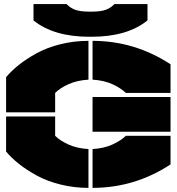

<svg xmlns="http://www.w3.org/2000/svg" viewBox="-20 -910 865 940"><path d="M144 -810.1V-890.1H306.2Q322.3 -872.1 347.2 -862.5Q372.1 -853 418 -853H428.2Q474.1 -853 499 -862.5Q523.9 -872.1 540 -890.1H702.1V-810.1Q603 -730 428.2 -730H418Q243.2 -730 144 -810.1ZM9.8 -168V-339.8H250V-245.1Q273.9 -221.2 315.4 -202.4Q356.9 -183.6 413.1 -180.2V9.8Q342.3 9.8 276.4 -6.6Q210.4 -22.9 160.2 -50.5Q109.9 -78.1 73.2 -107.2Q36.6 -136.2 9.8 -168ZM9.8 -359.9V-532.2Q36.6 -564 73.2 -593Q109.9 -622.1 160.2 -649.7Q210.4 -677.2 276.4 -693.6Q342.3 -710 413.1 -710V-520Q356.9 -516.6 315.4 -497.8Q273.9 -479 250 -455.1V-359.9ZM433.1 9.8V-180.2Q489.3 -183.6 530.3 -202.4Q571.3 -221.2 596.2 -245.1H814.9V-105Q639.6 9.8 433.1 9.8ZM433.1 -265.1V-435.1H814.9V-265.1ZM433.1 -520V-710Q639.6 -710 814.9 -595.2V-455.1H596.2Q571.3 -479 530.3 -497.8Q489.3 -516.6 433.1 -520Z"/></svg>

Font: Nastup Basic
Style: Regular
Weight: 400
Designer: Maksym Kobuzan
Foundry: Zakznak
Version: Version 1.020;FEAKit 1.0